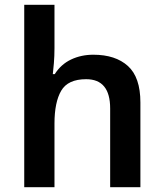

<svg xmlns="http://www.w3.org/2000/svg" viewBox="-20 -780 682 800"><path d="M207 -579Q207 -547 204.5 -516.5Q202 -486 200 -471H208Q234 -512 276 -532Q318 -552 369 -552Q461 -552 513 -505Q565 -458 565 -353V0H439V-328Q439 -450 339 -450Q263 -450 235 -402Q207 -354 207 -265V0H81V-760H207Z"/></svg>

Font: Noto Sans Bassa Vah SemiBold
Style: Regular
Weight: 600
Designer: Monotype Design Team
Foundry: Monotype Imaging Inc.
Version: Version 2.002; ttfautohint (v1.8.4.7-5d5b)